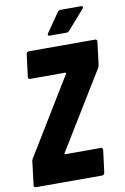

<svg xmlns="http://www.w3.org/2000/svg" viewBox="-98 -939 649 995"><g transform="rotate(-10 226.0 -441.5)"><path d="M-2 -12 13 -134Q13 -138 15 -142.5Q17 -147 18 -149L264 -552Q265 -555 264 -556.5Q263 -558 261 -558H76Q71 -558 68 -561.5Q65 -565 66 -570L81 -688Q81 -693 85 -696.5Q89 -700 94 -700H443Q448 -700 451 -696.5Q454 -693 453 -688L438 -566Q437 -559 432 -551L185 -148Q182 -142 188 -142H374Q385 -142 385 -130L370 -12Q369 -7 365.5 -3.5Q362 0 357 0H8Q3 0 0 -3.5Q-3 -7 -2 -12ZM206 -767Q206 -771 209 -775L278 -875Q283 -883 293 -883H401Q410 -883 410 -877Q410 -872 406 -868L318 -768Q312 -761 303 -761H216Q206 -761 206 -767Z"/></g></svg>

Font: Barlow Condensed ExtraBold
Style: Italic
Weight: 800
Width: 3
Italic angle: -7°
Designer: Jeremy Tribby
Foundry: Tribby Type
Version: Version 1.408